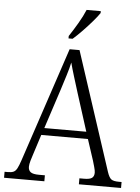

<svg xmlns="http://www.w3.org/2000/svg" viewBox="-62 -978 749 1025"><g transform="rotate(5 312.5 -465.5)"><path d="M-1 0V-32H17Q36 -32 47 -37Q58 -42 66 -57Q74 -72 84 -102L288 -714H341L549 -79Q559 -49 571 -40.5Q583 -32 612 -32H626V0H400V-32H425Q456 -32 467.5 -41Q479 -50 479 -69Q479 -80 473.5 -99Q468 -118 464 -132L427 -245H177L143 -139Q138 -125 132 -104Q126 -83 126 -70Q126 -51 138.5 -41.5Q151 -32 184 -32H215V0ZM190 -283H415L351 -484Q337 -529 324 -571Q311 -613 303 -644Q297 -615 284.5 -575Q272 -535 259 -494ZM277 -784Q299 -817 322.5 -857Q346 -897 360 -931H436V-921Q425 -904 401 -876Q377 -848 349.5 -819.5Q322 -791 299 -771H277Z"/></g></svg>

Font: Noto Serif Tamil SemiCondensed Light
Style: Italic
Weight: 300
Width: 4
Italic angle: -12°
Designer: Indian Type Foundry, Tom Grace, and the Monotype Design Team
Foundry: Monotype Imaging Inc.
Version: Version 2.003; ttfautohint (v1.8.4.7-5d5b)